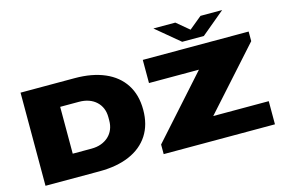

<svg xmlns="http://www.w3.org/2000/svg" viewBox="-108 -1127 2017 1370"><g transform="rotate(-15 900.0 -442.5)"><path d="M74 0V-688H474Q602 -688 695 -648Q788 -608 838 -531Q888 -454 888 -344Q888 -234 838 -157Q788 -80 695 -40Q602 0 474 0ZM321 -171H459Q500 -171 532 -183Q564 -195 587 -216.5Q610 -238 622 -267.5Q634 -297 634 -333V-357Q634 -393 622 -422Q610 -451 587 -472.5Q564 -494 532 -505.5Q500 -517 459 -517H321ZM947 0V-71L1346 -517H977V-688H1759V-617L1359 -171H1769V0ZM1108 -885H1270L1397 -779H1327L1456 -885H1616L1442 -740H1282Z"/></g></svg>

Font: Archivo Expanded Black
Style: Regular
Weight: 900
Width: 7
Designer: Hector Gatti
Foundry: Omnibus-Type
Version: Version 2.001